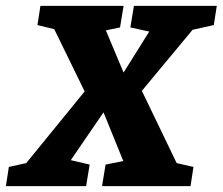

<svg xmlns="http://www.w3.org/2000/svg" viewBox="-69 -631 755 651"><path d="M412 -323 530 -78 587 -65 577 0H277L289 -73L349 -85L282 -250L171 -88L235 -73L223 0H-49L-39 -65L20 -78L218 -321L115 -532L58 -546L68 -611H350L338 -538L290 -528L350 -385L437 -524L373 -538L385 -611H666L656 -546L584 -530Z"/></svg>

Font: Grenze ExtraBold
Style: Italic
Weight: 800
Italic angle: -10°
Designer: Renata Polastri
Foundry: Omnibus-Type
Version: Version 1.002; ttfautohint (v1.8)